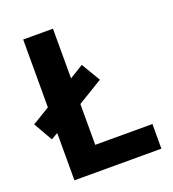

<svg xmlns="http://www.w3.org/2000/svg" viewBox="-131 -815 826 915"><g transform="rotate(-20 282.5 -357.0)"><path d="M90 0V-240L56 -220L1 -316L90 -370V-714H241V-462L311 -505L368 -409L241 -332V-125H531V0Z"/></g></svg>

Font: Noto Sans Devanagari
Style: Regular
Weight: 400
Designer: Jelle Bosma - Monotype Design Team
Foundry: Monotype Imaging Inc.
Version: Version 2.003